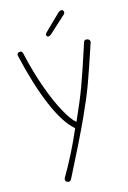

<svg xmlns="http://www.w3.org/2000/svg" viewBox="-102 -755 716 1070"><g transform="rotate(-10 256.5 -219.5)"><path d="M178 240Q178 236 180 230Q239 106 285 -33Q222 -77 159 -195.5Q96 -314 41 -485Q39 -491 40 -494Q44 -506 59 -506Q65 -506 67.5 -502.5Q70 -499 73 -491Q107 -384 148.5 -294Q190 -204 229.5 -145Q269 -86 298 -66Q337 -177 358 -254.5Q379 -332 410 -466L416 -493Q418 -502 421.5 -505.5Q425 -509 432 -509Q450 -509 453 -495Q454 -492 453 -489Q452 -486 452 -485Q416 -333 396 -259.5Q376 -186 340 -85Q297 36 215 238Q211 248 207 251.5Q203 255 197 255Q189 255 183.5 250.5Q178 246 178 240ZM215 -574Q215 -580 225 -591L298 -676Q313 -694 323 -694Q329 -694 333 -690Q337 -686 337 -679Q337 -674 333.5 -669.5Q330 -665 327 -662Q324 -659 323 -658L244 -572Q234 -562 226 -562Q222 -562 218.5 -565.5Q215 -569 215 -574Z"/></g></svg>

Font: Mali ExtraLight
Style: Regular
Weight: 275
Version: Version 1.000; ttfautohint (v1.6)